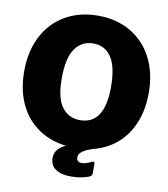

<svg xmlns="http://www.w3.org/2000/svg" viewBox="-98 -834 954 1090"><g transform="rotate(10 379.0 -289.0)"><path d="M380 -752Q487 -752 568 -704.5Q649 -657 693.5 -570.5Q738 -484 738 -369Q738 -255 694 -169Q650 -83 569 -36.5Q488 10 380 10Q271 10 189.5 -36.5Q108 -83 64 -168.5Q20 -254 20 -369Q20 -484 64.5 -570.5Q109 -657 190.5 -704.5Q272 -752 380 -752ZM521 -366Q521 -484 483.5 -538Q446 -592 380 -592Q314 -592 275.5 -538Q237 -484 237 -366Q237 -252 275.5 -201Q314 -150 380 -150Q521 -150 521 -366ZM358 -6H494Q441 11 421.5 26Q402 41 402 59Q402 88 430 88Q445 88 457.5 84Q470 80 486 72Q492 69 496 69Q504 69 504 83V135Q504 147 494 153Q479 161 449 167.5Q419 174 385 174Q329 174 296.5 152.5Q264 131 264 87Q264 58 284 35.5Q304 13 358 -6Z"/></g></svg>

Font: Morrison Black
Style: Regular
Weight: 900
Designer: Pablo Impallari, Rodrigo Fuenzalida (Modified by Dan O. Williams)
Version: Version 0.03;June 6, 2019;FontCreator 11.5.0.2425 64-bit; tt